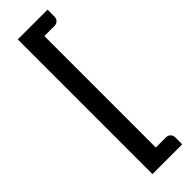

<svg xmlns="http://www.w3.org/2000/svg" viewBox="-310 -777 935 935"><g transform="rotate(-45 157.0 -310.0)"><path d="M185.5 -693.5V74H255Q269.5 74 278.5 83.2Q287.5 92.5 287.5 105.5V154H82.5V-773.5H287.5V-725Q287.5 -712 278.5 -702.8Q269.5 -693.5 255 -693.5Z"/></g></svg>

Font: LatoLatin
Style: Bold
Weight: 700
Designer: Lukasz Dziedzic with Adam Twardoch and Botio Nikoltchev
Foundry: tyPoland Lukasz Dziedzic
Version: Version 2.015; 2015-08-06; http://www.latofonts.com/